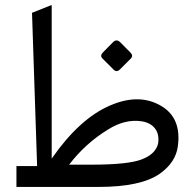

<svg xmlns="http://www.w3.org/2000/svg" viewBox="-20 -738 767 758"><path d="M252.9 -87.9H340.3Q486.3 -87.9 540 -108.9Q595.7 -130.4 604.5 -172.9Q608.9 -207.5 593.3 -229Q575.2 -253.9 538.1 -259.3Q473.6 -268.6 407.2 -227.1Q317.4 -172.4 252.9 -87.9ZM368.7 0H44.9V-82.5H126.5L106.4 -687.5L184.1 -718.3V-111.8Q293.5 -269.5 414.1 -321.3Q529.8 -371.6 617.2 -319.3Q697.3 -271.5 682.1 -160.6Q673.8 -96.7 610.8 -52.2Q536.6 0 368.7 0ZM454.7 -571.2 495.4 -530Q507.4 -517.9 495.9 -506.4L453.1 -463.6Q440 -451.1 428 -463.6L385.2 -506.4Q373.2 -517.9 386.7 -531.5L426.4 -571.7Q440 -585.3 454.7 -571.2Z"/></svg>

Font: Elshan
Style: Regular
Weight: 400
Foundry: DejaVu fonts team - Redesigned by Saber Rastikerdar (Samim font) - Edited by Jalil Hamdollahi
Version: Version 0.9.9; ttfautohint (v1.4.1.5-446e)